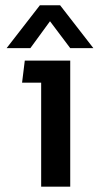

<svg xmlns="http://www.w3.org/2000/svg" viewBox="-20 -702 371 722"><path d="M4.9 -521 129.9 -682.1H206.1L331.1 -521H244.1L168 -622.1L94.2 -521ZM134.8 0V-391.1H63L73.2 -474.1H244.1V0Z"/></svg>

Font: Kanit
Style: Regular
Weight: 400
Designer: Katatrad Team
Foundry: CadsonDemak
Version: Version 1.000;PS 001.000;hotconv 1.0.88;makeotf.lib2.5.64775